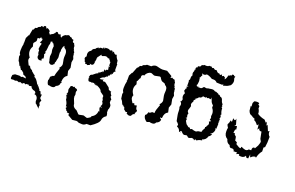

<svg xmlns="http://www.w3.org/2000/svg" viewBox="-97 -982 2416 1571"><g transform="rotate(20 1111.0 -196.5)"><path d="M309.6 207.5Q291 191.9 277.8 177.7Q274.9 174.8 271.5 174.8L265.1 155.3Q266.1 149.9 266.1 145Q266.1 124 251.5 111.8Q247.1 107.4 234.4 106L238.8 97.7Q238.8 80.1 213.4 77.6L197.8 66.9L190.4 52.7L167 58.6L170.4 49.8L143.6 50.3L141.1 55.7L129.9 53.7L134.3 49.3Q118.2 50.3 116.2 54.7Q114.3 59.1 111.3 59.1Q105 59.1 98.6 54.2L87.9 52.2L85 59.1L65.4 52.2Q51.3 52.2 49.8 58.1L39.1 53.7L14.6 55.7L8.8 48.8Q10.7 38.6 10.7 28.3Q10.7 14.6 26.9 12.7L26.4 7.8L69.3 5.9L87.4 11.2Q90.3 5.9 97.7 5.9L125 9.8Q121.1 -6.3 104 -9.8L93.8 -14.6L89.8 -26.4L71.3 -42.5H63Q58.6 -54.2 54.2 -56.6L45.9 -73.2L43 -66.4L35.6 -80.6Q28.8 -99.1 21 -104L11.7 -140.1L15.1 -158.7Q5.9 -163.1 5.9 -193.4Q5.9 -223.6 12.7 -252L8.8 -256.8L12.2 -259.8V-301.8L27.8 -333L29.8 -329.1L41 -387.2L43.9 -385.3Q45.9 -385.3 47.9 -389.2Q56.6 -408.2 61 -408.2L64 -407.7Q70.3 -407.7 78.6 -421.4L97.7 -430.2L96.2 -436.5L104.5 -437.5Q108.9 -437.5 113.8 -436.5V-431.2Q113.8 -431.6 114.3 -431.6Q115.7 -434.6 117.2 -438.2Q118.7 -441.9 121.3 -445.1Q124 -448.2 129.4 -448.2Q141.1 -448.2 141.6 -431.6L152.8 -438.5Q166 -433.1 176.8 -421.4L175.8 -409.2L187.5 -394.5Q203.1 -407.7 213.4 -409.7L216.3 -417.5L223.1 -418.5L228.5 -433.1L232.4 -436L233.4 -433.1L240.7 -436.5Q250 -422.4 254.9 -422.4L271.5 -426.3Q273.4 -407.7 284.7 -402.3L284.2 -408.7Q293 -427.7 313.5 -437L320.3 -436L328.6 -442.9L345.7 -440.9Q345.7 -433.1 362.3 -433.1Q368.7 -421.9 377 -421.9L380.4 -422.4Q384.3 -420.4 384.3 -414.1L383.3 -406.7Q387.2 -397.9 391.1 -397.9L394 -398.4Q398.4 -398.4 400.1 -391.8Q401.9 -385.3 408.7 -375.5L408.2 -370.1Q408.2 -354 418 -342.3L415 -339.4Q425.3 -329.1 425.3 -323.2L423.3 -319.3Q427.7 -311.5 427.7 -293.5L436 -272L431.2 -242.2L439.5 -197.8L429.2 -166.5L438 -127Q408.7 -111.3 407.7 -68.8L400.9 -65.4L412.1 -64.5L410.2 -56.6L405.8 -51.8Q405.8 -27.8 376.5 -16.6Q370.6 1.5 348.6 1.5Q334.5 1.5 327.1 -2L314.9 -2.4Q303.2 -14.2 301.3 -41.5L304.7 -45.9Q307.1 -58.1 307.1 -74.7L313.5 -73.2L319.8 -85.4L324.7 -83.5L338.4 -91.8Q339.4 -109.4 356 -153.3L358.9 -157.7Q358.9 -161.1 352.5 -166.5Q369.6 -184.6 369.6 -203.1Q369.6 -209 365.2 -227.5Q360.8 -244.1 360.8 -259.8L362.3 -290.5Q362.3 -321.8 336.9 -334Q333.5 -344.7 329.6 -349.1L321.3 -334L314.9 -304.7L318.4 -302.2L314 -283.7L315.9 -254.4L316.9 -253.4L316.4 -250.5L316.9 -239.7Q313.5 -230 308.6 -201.7Q304.2 -197.3 304.2 -190.4L304.7 -183.6Q304.7 -179.2 302.7 -179.2Q297.9 -179.2 293.9 -170.9Q285.6 -166.5 279.3 -166.5Q272 -166.5 264.6 -173.1Q257.3 -179.7 257.3 -184.6L258.8 -188.5Q257.8 -190.4 257.3 -192.9Q255.4 -192.9 249 -228L252.4 -258.8L247.6 -285.2Q247.6 -305.7 250 -315.9Q240.2 -338.9 235.4 -338.9L232.4 -336.4Q230.5 -344.2 227.5 -349.6Q225.6 -344.7 221.7 -344.7L214.4 -347.2L214.8 -322.8Q208 -313 208 -287.6L205.1 -263.2L199.7 -250.5L205.6 -242.2Q204.1 -230.5 197.3 -230.5Q205.1 -215.3 205.6 -192.9Q197.3 -192.9 191.4 -184.1L197.3 -172.9Q188 -169.4 180.2 -169.4Q168.9 -169.4 162.1 -177.2Q154.3 -184.6 154.3 -195.8Q154.3 -201.2 156.2 -208Q148.4 -218.8 148.4 -231.4L149.4 -242.2L140.6 -253.4Q141.1 -276.9 150.4 -302.2L132.3 -307.1Q144.5 -324.2 144.5 -333.5Q144.5 -340.8 140.1 -343.3L134.8 -339.4V-348.6Q121.6 -347.2 121.6 -339.4V-336.9L103.5 -335.4Q103 -331.5 103 -327.1L104 -314Q104 -305.2 94 -296.1Q84 -287.1 84 -280.8L90.3 -254.9Q77.6 -234.4 77.6 -213.4Q77.6 -187.5 97.2 -161.1Q92.3 -157.2 92.3 -142.1Q92.3 -135.7 100.8 -119.1Q109.4 -102.5 110.8 -98.6L118.7 -99.6L130.4 -88.9L126.5 -85.4L150.4 -69.8Q151.9 -62 163.6 -55.2Q175.8 -42.5 184.6 -40L187 -25.4Q204.6 -23.9 230.5 24.9L238.8 22.9L237.8 35.6L242.7 33.2L263.7 61L260.7 65.9L273.4 66.4L283.7 90.8L293.9 88.4L290.5 120.1L307.1 137.7Q298.8 148.4 298.8 157.7Q298.8 167 307.6 175.8Q304.7 184.1 304.7 190.9Q304.7 200.2 309.6 207.5Z M686 204.1Q653.8 203.6 648.2 199Q642.6 194.3 633.3 194.3L597.7 197.8L553.7 171.9L557.6 158.7L534.7 154.8L536.6 148.9L533.2 145.5L528.3 146.5Q525.4 135.3 513.7 125L522 112.3L510.7 111.3Q510.7 97.2 507.8 88.4Q503.9 76.2 495.6 63Q492.7 58.6 492.7 54.7L493.2 51.3Q493.2 42 482.4 22.9L491.2 16.1L481.4 14.6Q488.3 3.4 488.3 -5.4L483.9 -22.5Q484.9 -36.6 487.5 -40.3Q490.2 -43.9 490.7 -55.7L501.5 -62H509.3L509.8 -57.1L528.3 -64L527.3 -56.2Q534.2 -55.2 541.5 -53.5Q548.8 -51.8 552.7 -43.5Q547.9 -31.2 547.9 -25.4L551.8 -3.9L548.8 11.2L551.8 29.8L567.4 68.8Q567.4 94.2 593.3 107.4Q605 109.9 616.5 124.8Q627.9 139.6 634.8 139.6L670.9 132.3Q676.3 132.3 688.2 137.2Q700.2 142.1 704.1 142.1Q709 142.1 722.9 132.8Q736.8 123.5 736.8 121.1L733.4 116.7Q772.9 100.1 776.4 55.2L783.7 59.6L774.4 31.2L775.4 19L791.5 25.4Q787.1 15.6 776.4 13.2Q785.6 3.4 785.6 -7.3Q785.6 -17.6 776.4 -27.3L777.3 -35.2Q777.3 -43 773.7 -47.4Q770 -51.8 770 -60.5L770.5 -69.3Q770.5 -75.7 753.2 -86.2Q735.8 -96.7 734.9 -104Q732.9 -117.2 694.3 -135.3L673.3 -134.3L685.5 -147.5L672.9 -137.7L673.3 -147.9L668.9 -134.8Q668.9 -146 658.7 -146Q643.6 -146 642.6 -141.6L637.7 -145L619.6 -144Q608.4 -147.5 607.4 -173.8L612.3 -173.3L603.5 -183.6H607.4L611.3 -197.3Q617.7 -203.6 627.4 -205.6Q650.9 -228 668 -232.9L666 -240.2Q676.8 -240.7 684.1 -248Q691.4 -255.4 693.8 -255.4L698.2 -263.2L699.2 -252.9Q704.1 -252.9 706.1 -282.2L715.3 -271Q715.8 -285.2 730 -285.2L734.4 -284.7L729 -318.4L733.9 -312.5L737.3 -315.9Q737.3 -321.3 730 -322.8V-356.9L725.6 -352.1Q720.7 -369.6 711.4 -372.1L713.9 -376.5H698.2Q691.4 -385.3 679.2 -385.3Q670.9 -385.3 650.4 -376.5L641.1 -378.4L645.5 -385.7Q637.7 -385.7 617.7 -355L611.8 -356L618.2 -348.6L609.9 -337.9L615.2 -340.8L610.4 -313L606.4 -315.9L610.8 -308.1Q609.4 -280.3 590.8 -280.3L574.2 -283.7L582 -274.9L560.1 -265.1Q556.2 -270.5 550.3 -270.5L541 -268.6L538.1 -281.2L530.3 -285.2Q528.3 -298.8 520.5 -310.5Q522 -325.2 530.3 -328.1Q529.8 -346.7 527.8 -348.6Q527.8 -375.5 550.8 -386.7Q556.6 -407.7 577.1 -412.1Q581.1 -425.3 605 -433.1L598.6 -424.3L613.3 -434.1L610.4 -436.5H636.7L633.3 -446.8Q643.1 -441.4 649.4 -441.4L653.3 -444.8L640.1 -447.3L667.5 -450.2Q688 -450.2 694.8 -440.4L702.1 -445.8H713.9L716.8 -422.4L717.3 -442.9L731.9 -438Q737.8 -424.3 753.4 -424.3L757.8 -428.7Q763.7 -402.3 780.8 -384.8L784.2 -357.4L788.6 -356.9V-303.7L796.9 -296.4Q780.3 -287.1 780.3 -270L769 -256.3L771.5 -271L757.8 -242.2L752.9 -244.6Q748.5 -244.6 748.5 -235.4L749 -230L740.2 -231.9L727.1 -217.8Q707 -214.8 693.8 -195.3Q697.8 -193.8 702.1 -193.8Q710.4 -193.8 729.5 -199.2L722.7 -191.9Q723.1 -185.1 735.8 -183.6L740.7 -187Q749 -184.1 761.7 -173.1Q774.4 -162.1 779.3 -159.2Q789.1 -155.3 795.9 -134.8L820.8 -126L817.4 -123.5Q817.4 -117.2 823 -108.9Q828.6 -100.6 831.5 -96.2L828.1 -91.8Q828.1 -82.5 841.8 -67.4L838.4 -57.1L838.9 -39.6L850.6 -22L852.1 -9.8Q852.1 4.9 844.7 20V43Q851.1 53.7 851.1 67.4L850.6 74.7Q823.2 90.3 820.3 118.4Q817.4 146.5 752.9 189H719.7Q704.1 204.1 686 204.1Z M1023.4 6.3Q1010.7 6.3 996.6 -5.4Q1000 -8.8 1000 -12.2Q1000 -14.6 996.1 -14.6L986.3 -12.7L966.8 -28.8Q965.8 -50.3 951.7 -50.3L945.3 -49.3Q952.1 -55.2 952.1 -57.6Q948.7 -58.1 944.8 -58.3Q940.9 -58.6 939 -61.8Q937 -64.9 934.8 -70.8Q932.6 -76.7 928.5 -84.5Q924.3 -92.3 915.5 -101.6L910.2 -140.1L913.6 -158.7Q903.8 -163.1 903.8 -193.4Q903.8 -223.6 911.1 -252L906.7 -256.8L910.6 -259.8V-301.8L926.8 -333L928.7 -329.1L951.2 -387.2L954.1 -385.3Q956.1 -385.3 962.2 -396.7Q968.3 -408.2 972.2 -408.2L975.1 -407.7Q981.9 -407.7 990.7 -421.4L1008.3 -427.7L1019 -435.1H1055.7Q1072.8 -452.1 1092.8 -452.1Q1099.1 -452.1 1117.9 -446.8Q1136.7 -441.4 1151.4 -441.4L1190.4 -444.8L1238.8 -416L1234.9 -401.9L1242.7 -400.4L1246.6 -407.2Q1261.7 -397.9 1266.1 -397.9L1269 -398.4Q1273.4 -398.4 1275.4 -391.8Q1277.3 -385.3 1284.2 -375.5L1283.7 -370.1Q1283.7 -354 1293.9 -342.3L1291 -339.4Q1301.8 -329.1 1301.8 -323.2L1299.8 -319.3Q1304.2 -311.5 1304.2 -293.5L1313 -272L1308.1 -242.2L1316.9 -197.8L1306.2 -166.5L1314.9 -127Q1284.2 -111.3 1283.2 -68.8Q1280.3 -65.4 1275.9 -65.4Q1270.5 -65.4 1264.2 -70.3Q1271 -55.7 1281.2 -53.2Q1281.2 -27.8 1250.5 -16.6Q1244.1 1.5 1221.2 1.5Q1206.1 1.5 1198.7 -2L1176.3 5.9Q1144.5 -14.2 1144.5 -43.9L1146 -45.9Q1154.8 -45.9 1163.1 -74.7L1169.4 -73.2Q1178.7 -73.2 1190.9 -85.4L1211.9 -85L1211.4 -89.4Q1211.4 -109.4 1229 -153.3L1231.9 -157.7Q1231.9 -161.1 1225.1 -166.5Q1243.2 -184.6 1243.2 -203.1Q1243.2 -209 1238.5 -227.5Q1233.9 -246.1 1233.9 -259.8L1235.4 -290.5Q1235.4 -321.8 1212.9 -330.1Q1211.4 -337.4 1209 -338.9Q1202.1 -341.3 1195.3 -344.7Q1182.6 -347.2 1176.3 -353Q1169.9 -358.9 1166.5 -365Q1163.1 -371.1 1160.2 -375.7Q1157.2 -380.4 1149.4 -380.4L1109.4 -372.1Q1100.1 -372.1 1089.6 -377.7Q1079.1 -383.3 1072.8 -383.3Q1062 -383.3 1049.3 -374Q1036.6 -364.7 1036.6 -359.9Q1036.6 -358.4 1031.2 -355L1029.3 -345.7Q1005.9 -345.7 1005.9 -327.1L1006.8 -314Q1001 -311.5 996.6 -297.1Q992.2 -282.7 985.8 -280.8L992.7 -254.9Q979.5 -234.4 979.5 -213.4Q979.5 -187.5 1000 -161.1Q994.6 -157.2 994.6 -142.1Q994.6 -135.7 997.1 -129.6Q999.5 -123.5 1002.9 -117.9Q1006.3 -112.3 1009.5 -107.4Q1012.7 -102.5 1014.2 -98.6L1028.3 -103.5L1034.7 -88.9L1055.2 -92.8Q1055.2 -62 1069.8 -55.2L1070.3 -51.3Q1070.3 -39.6 1058.1 -27.8L1066.9 -22Q1045.9 -20 1038.1 2.4Q1031.2 6.3 1023.4 6.3Z M1577.6 -58.6Q1583 -58.6 1586.9 -61Q1599.1 -69.8 1616.2 -69.8Q1627.9 -69.8 1627.9 -81.1Q1628.4 -88.4 1634.8 -96.7Q1641.1 -105 1641.1 -110.4L1639.6 -119.6Q1648.9 -119.6 1648.9 -131.3Q1659.7 -142.6 1659.7 -153.8Q1659.7 -162.1 1653.3 -170.9L1668.9 -180.2L1654.8 -189.9Q1659.2 -196.8 1659.2 -205.1Q1659.2 -211.4 1655.3 -217.8L1657.7 -239.7Q1657.7 -266.1 1639.6 -287.1V-307.6Q1621.1 -320.8 1615.2 -343.8L1605 -364.3L1605.5 -347.7L1582 -351.1L1573.2 -345.2L1571.3 -351.1H1564L1562 -346.2L1532.2 -350.1L1538.1 -344.2Q1523.4 -330.6 1513.2 -330.6L1506.8 -332L1507.8 -325.2L1481.4 -305.2L1491.2 -307.6Q1476.1 -293.5 1476.1 -286.6L1478.5 -282.2Q1467.3 -266.6 1467.3 -256.8Q1467.3 -251.5 1470 -246.8Q1472.7 -242.2 1472.7 -237.8Q1472.7 -234.9 1466.3 -215.8Q1461.9 -207 1461.9 -198.7Q1461.9 -186 1473.6 -177.7Q1469.7 -168.9 1469.7 -160.2L1474.6 -140.6Q1464.8 -137.7 1464.8 -135.3Q1464.8 -132.8 1478.5 -131.3Q1475.1 -125.5 1475.1 -112.8Q1489.3 -84 1498.5 -82Q1509.8 -70.3 1516.1 -70.3L1519 -73.7Q1520 -70.8 1524.2 -68.4Q1528.3 -65.9 1528.8 -63.5Q1529.3 -61 1531.2 -61L1543.5 -66.4Q1564.5 -58.6 1577.6 -58.6ZM1591.8 15.6Q1587.4 2.4 1566.9 2.4Q1551.8 10.3 1542 10.3Q1537.6 10.3 1531.2 3.4Q1524.9 -3.4 1520.5 -3.4L1500 0.5Q1488.3 0.5 1471.2 -21Q1459 -20.5 1458.5 -14.2L1470.2 -8.3L1451.2 -11.2Q1445.8 -35.6 1421.9 -43.9L1425.3 -61.5L1416 -73.7L1404.3 -84.5L1394.5 -135.3Q1392.1 -145.5 1392.1 -170.9Q1392.1 -186 1386.2 -202.1Q1390.6 -213.9 1390.6 -224.1Q1390.6 -238.8 1372.1 -251L1380.9 -247.6Q1386.7 -251 1390.1 -269Q1381.8 -281.7 1381.8 -294.9Q1381.8 -307.6 1390.1 -321.8L1377 -338.9L1384.8 -363.8L1389.6 -357.9L1384.8 -379.9L1400.4 -381.3L1386.7 -386.7V-421.9L1383.8 -433.1L1390.6 -442.4L1391.1 -466.3L1398.4 -481.4Q1393.6 -489.7 1393.6 -498.5Q1393.6 -506.8 1398.9 -516.6L1400.4 -534.7L1407.7 -531.7L1402.3 -540Q1402.3 -556.2 1416 -556.6L1414.1 -566.4Q1427.2 -567.9 1434.1 -571.3L1441.9 -586.4Q1454.1 -586.4 1458.5 -593.8Q1469.7 -592.8 1480 -592.8Q1493.2 -592.8 1500 -601.1H1522.5Q1524.4 -593.3 1530.8 -593.3Q1536.1 -593.3 1541.5 -596.7Q1550.3 -586.4 1557.6 -586.4L1566.4 -587.9Q1569.8 -587.9 1572.3 -585Q1578.6 -576.2 1584 -572.8Q1589.4 -569.3 1601.6 -569.3Q1604.5 -561.5 1608.9 -561.5Q1614.7 -561.5 1623 -571.3L1626.5 -556.6L1642.6 -564.9Q1643.1 -556.6 1645 -556.6L1650.9 -561.5L1656.7 -540Q1668.9 -552.2 1674.3 -581.1L1677.2 -580.6Q1684.1 -580.6 1690.9 -588.4L1694.3 -587.4Q1701.2 -587.4 1703.6 -599.6L1717.3 -598.6Q1717.3 -590.8 1731.9 -590.3Q1727.5 -582 1727.5 -577.1Q1727.5 -571.8 1730.5 -564.5Q1733.4 -557.1 1733.4 -549.3Q1733.4 -530.8 1720.7 -512.7Q1697.8 -496.1 1683.6 -493.7L1661.1 -486.3Q1662.1 -491.2 1662.1 -497.1L1649.9 -491.2Q1633.8 -492.7 1603.5 -492.7Q1591.3 -507.8 1571.3 -507.8H1556.6Q1526.4 -526.9 1505.4 -528.3Q1499 -520 1483.4 -517.6L1467.3 -523.9L1474.1 -506.8Q1466.8 -500 1464.8 -489.7L1455.6 -478L1461.9 -481.9Q1461.9 -470.7 1465.3 -456.5Q1465.3 -448.7 1464.1 -442.4Q1462.9 -436 1461.9 -423.3Q1458 -422.9 1457.5 -418.9Q1459.5 -412.1 1465.8 -405.8L1474.6 -418L1472.2 -405.8H1499Q1507.3 -408.7 1512.5 -416.3Q1517.6 -423.8 1521.5 -423.8L1541 -420.4L1566.9 -427.2L1567.9 -423.3Q1571.8 -429.2 1590.8 -429.2Q1603 -429.2 1609.6 -424.3Q1616.2 -419.4 1620.1 -419.4L1623 -421.9L1651.4 -409.7L1647.5 -407.7Q1649.9 -405.8 1651.4 -405.8Q1652.3 -405.8 1652.8 -406.2Q1666.5 -406.2 1671.4 -391.6L1672.4 -395.5Q1689.9 -390.6 1694.3 -371.1Q1698.2 -356 1704.6 -349.6Q1710.9 -343.3 1710.9 -340.3L1710 -333.5Q1710 -328.1 1715.3 -323.7L1709.5 -318.4L1718.3 -311Q1718.8 -281.2 1730.5 -260.3Q1725.6 -260.3 1725.6 -254.4L1727.5 -244.1L1730.5 -246.1V-233.9L1724.6 -222.7L1731.9 -223.6L1730.5 -210.4Q1730.5 -200.2 1733.9 -196.8H1723.6Q1733.9 -190.9 1733.9 -188L1728 -184.1Q1728 -182.1 1732.9 -180.2L1730.5 -135.3L1719.7 -137.7Q1719.7 -134.8 1727.5 -127Q1725.1 -111.3 1720 -102.8Q1714.8 -94.2 1709.5 -89.6Q1704.1 -85 1700.2 -83.3Q1696.3 -81.5 1696.3 -80.6L1714.4 -82.5Q1706.5 -64.5 1691.9 -56.6Q1683.6 -23.9 1650.4 -14.6L1654.8 -7.3Q1628.4 -4.9 1610.8 8.8L1601.1 3.4Q1594.7 3.4 1591.8 15.6Z M1998 7.8 1978.5 5.9 1979.5 0Q1979.5 -4.9 1974.6 -4.9Q1965.8 -4.9 1953.1 3.4L1957.5 -12.2H1923.3L1926.3 -22.5L1907.7 -30.8L1898.4 -28.8Q1884.3 -28.8 1878.9 -48.8Q1852.5 -55.2 1844.7 -87.9Q1814.5 -105 1814.5 -145Q1814.5 -166.5 1817.9 -176.3Q1806.6 -192.4 1804.7 -202.6Q1815.4 -219.7 1817.9 -241.2L1831.5 -232.9L1832 -265.6Q1842.3 -254.9 1847.7 -254.9Q1855.5 -254.9 1856.9 -271L1871.1 -222.7L1860.8 -209.5Q1868.7 -214.4 1882.8 -214.4L1886.2 -186.5L1878.4 -184.1Q1874.5 -172.4 1874 -152.8L1888.2 -153.8V-143.6L1903.3 -130.9Q1903.3 -125 1907.7 -107.9V-100.1L1915.5 -96.2Q1919.4 -92.3 1923.8 -92.3Q1928.2 -92.3 1928.2 -74.7Q1959 -54.2 1968.8 -54.2Q1973.6 -54.2 1973.6 -66.4L1975.6 -68.8Q2002.9 -55.7 2013.7 -55.7Q2029.3 -55.7 2038.1 -68.8H2059.1V-74.2Q2059.1 -98.1 2077.6 -98.1L2082 -93.8L2099.6 -125Q2109.4 -152.3 2109.4 -160.2Q2109.4 -163.1 2097.7 -182.6L2085.9 -241.7L2080.1 -241.2Q2062 -241.2 2060.5 -261.7L2048.8 -245.1Q2046.4 -289.6 2039.6 -289.6L2038.1 -279.8L2031.7 -278.8Q2009.8 -308.1 1996.1 -309.1L1998.5 -319.8Q1976.1 -327.6 1966.3 -336.9Q1945.3 -340.8 1935.5 -369.6L1931.6 -409.7L1939 -404.8Q1937.5 -414.6 1937.5 -436L1944.8 -452.1Q1947.8 -457 1967.8 -458Q1981 -458 1989.3 -453.6Q1989.3 -446.8 1984.9 -441.9L1998.5 -431.6V-410.6Q2011.2 -392.1 2011.2 -368.2Q2038.6 -349.6 2076.2 -342.3L2093.8 -321.8L2097.7 -332L2104.5 -315.9Q2104.5 -302.7 2109.9 -302.7L2114.3 -310.5L2134.8 -261.7L2147.5 -269.5L2146 -263.7Q2146 -237.8 2163.1 -223.6L2162.1 -173.8L2157.2 -132.3L2146 -124.5L2147 -90.3Q2124.5 -64 2116.2 -24.4L2110.8 -30.8Q2090.3 -30.8 2076.2 -14.6L2070.3 -12.2L2063 -34.2L2058.6 2H2043.5L2034.2 -12.7Q2024.9 7.8 1998 7.8Z"/></g></svg>

Font: Truetypewriter PolyglOTT
Style: Regular
Weight: 400
Designer: Sergey Beatoff a.k.a. Sam_T
Version: Version 3.76